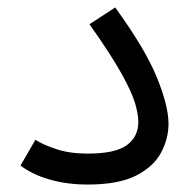

<svg xmlns="http://www.w3.org/2000/svg" viewBox="-20 -489 517 515"><path d="M35 -45 75 -114Q95 -101 131 -89Q167 -77 215 -77Q289 -77 320 -99.5Q351 -122 351 -162Q351 -182 342.5 -211.5Q334 -241 306 -291.5Q278 -342 220 -424L289 -469Q369 -359 400.5 -282Q432 -205 432 -157Q432 -117 412 -79.5Q392 -42 345 -18Q298 6 215 6Q160 6 113 -7.5Q66 -21 35 -45Z"/></svg>

Font: Noto IKEA Arabic
Style: Regular
Weight: 400
Designer: Monotype Design Team
Foundry: Monotype Imaging Inc.
Version: Version 1.200